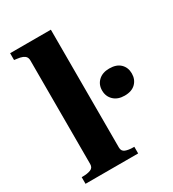

<svg xmlns="http://www.w3.org/2000/svg" viewBox="-181 -849 859 951"><g transform="rotate(-30 249.0 -373.5)"><path d="M259 -747V-73Q259 -52 276.5 -45Q294 -38 322 -38H327V0H26V-38H32Q59 -38 77 -45Q95 -52 95 -73V-665Q95 -678 89.5 -686Q84 -694 72 -699Q60 -704 41 -706L26 -708V-747ZM413 -281Q374 -281 351 -303Q328 -325 328 -359Q328 -393 351 -414.5Q374 -436 413 -436Q454 -436 476 -414.5Q498 -393 498 -359Q498 -325 476 -303Q454 -281 413 -281Z"/></g></svg>

Font: Roboto Serif 120pt Expanded SemiBold
Style: Regular
Weight: 600
Width: 7
Designer: Greg Gazdowicz
Foundry: Commercial Type
Version: Version 1.008